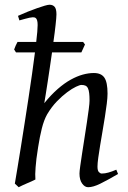

<svg xmlns="http://www.w3.org/2000/svg" viewBox="-20 -762 534 802"><path d="M348.1 20Q334 20 323 4.6Q312 -10.7 312 -37.1Q312 -45.9 315.2 -68.6Q318.4 -91.3 323 -121.6Q327.6 -151.9 333 -186Q338.4 -220.2 343 -251Q347.7 -281.7 350.8 -306.2Q354 -330.6 354 -341.8Q354 -360.4 352.5 -372.8Q351.1 -385.3 347.4 -393.1Q343.8 -400.9 337.2 -404.1Q330.6 -407.2 319.8 -407.2Q313.5 -407.2 297.4 -399.7Q281.2 -392.1 260.5 -376.7Q239.7 -361.3 217.5 -338.4Q195.3 -315.4 176.8 -284.2Q163.6 -260.7 154.8 -225.8Q146 -190.9 139.2 -147Q134.8 -120.1 132.3 -99.6Q129.9 -79.1 128.7 -63.2Q127.4 -47.4 127.2 -34.9Q127 -22.5 127.9 -12.2Q121.6 -8.8 112.1 -4.6Q102.5 -0.5 92.5 3.9Q82.5 8.3 73.2 12.5Q64 16.6 58.1 20L42 4.9Q46.4 -21.5 53 -60.8Q59.6 -100.1 67.1 -147.5Q74.7 -194.8 82.8 -247.1Q90.8 -299.3 98.9 -351.3Q106.9 -403.3 113.8 -452.6Q120.6 -502 126 -543H46.9L39.1 -555.2Q41.5 -562.5 45.4 -571.3Q49.3 -580.1 53.2 -586.9H131.3Q134.3 -610.8 135.7 -628.7Q137.2 -646.5 137.2 -657.2Q137.2 -668.5 135.5 -675Q133.8 -681.6 131.1 -684.8Q128.4 -688 124.8 -689Q121.1 -689.9 117.2 -689.9Q112.8 -689.9 103.3 -688Q93.8 -686 84.5 -683.3Q75.2 -680.7 61 -676.8L55.2 -695.8Q75.7 -705.1 96.4 -713.4Q117.2 -721.7 135.3 -728Q153.3 -734.4 167 -738.3Q180.7 -742.2 187 -742.2Q200.7 -742.2 208.3 -733.4Q215.8 -724.6 215.8 -702.1Q215.8 -695.8 214.8 -684.3Q213.9 -672.9 212.2 -658Q210.4 -643.1 208.3 -625Q206.1 -606.9 203.1 -586.9H327.1L335 -576.2L319.8 -543H197.3Q192.9 -511.7 188.2 -480.2Q183.6 -448.7 179.2 -420.2Q174.8 -391.6 171.1 -368.4Q167.5 -345.2 165 -331.1Q193.4 -366.2 221.2 -390.4Q249 -414.6 275.4 -429.2Q301.8 -443.8 325.9 -450.4Q350.1 -457 372.1 -457Q402.8 -457 416 -437.7Q429.2 -418.5 429.2 -371.1Q429.2 -354 426 -328.6Q422.9 -303.2 418.2 -273.9Q413.6 -244.6 408.2 -213.4Q402.8 -182.1 398.2 -154.1Q393.6 -126 390.4 -102.8Q387.2 -79.6 387.2 -65.9Q387.2 -49.3 393.1 -43.2Q398.9 -37.1 404.8 -37.1Q418.5 -37.1 433.1 -41.3Q447.8 -45.4 465.8 -53.2L473.1 -35.2Q427.7 -8.8 398.2 5.6Q368.7 20 348.1 20Z"/></svg>

Font: Akkhara
Style: Italic
Weight: 400
Italic angle: -7°
Designer: J. Victor Gaultney
Version: Version 1.00 June 13, 2006, initial release